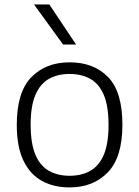

<svg xmlns="http://www.w3.org/2000/svg" viewBox="-20 -828 622 858"><path d="M291 9.5Q220 9.5 167 -19.8Q114 -49 84.5 -110.8Q55 -172.5 55 -270.5Q55 -416 119.8 -482.8Q184.5 -549.5 291 -549.5Q398.5 -549.5 462.8 -483.8Q527 -418 527 -270.5Q527 -125.5 462 -58Q397 9.5 291 9.5ZM291 -42.5Q344 -42.5 383.2 -64.5Q422.5 -86.5 443.8 -136.2Q465 -186 465 -269.5Q465 -354 443.8 -404Q422.5 -454 383.2 -475.8Q344 -497.5 291 -497.5Q238 -497.5 199 -475.8Q160 -454 138.5 -404.5Q117 -355 117 -271.5Q117 -187 138.2 -136.8Q159.5 -86.5 198.8 -64.5Q238 -42.5 291 -42.5ZM262 -629 132 -808H200.5L320 -629Z"/></svg>

Font: Encode Sans SmExp Lt
Style: Regular
Weight: 300
Width: 6
Designer: Multiple Designers
Foundry: Impallari Type
Version: Version 3.002; ttfautohint (v1.8.3) -l 8 -r 50 -G 200 -x 14 